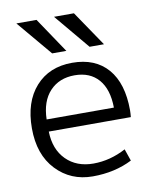

<svg xmlns="http://www.w3.org/2000/svg" viewBox="-86 -822 723 898"><g transform="rotate(-10 276.0 -373.5)"><path d="M506.8 -264.6Q506.8 -252 504.9 -232.4H115.2Q117.2 -147.5 166.5 -98.1Q215.8 -48.8 295.4 -48.8Q375 -48.8 450.2 -88.9L469.7 -32.2Q386.7 9.8 282.2 9.8Q177.7 9.8 108.9 -63Q40 -135.7 40 -260.7Q40 -385.7 104.5 -458Q168.9 -530.3 278.3 -530.3Q387.7 -530.3 447.3 -461.4Q506.8 -392.6 506.8 -264.6ZM53.7 -756.8H149.4L261.7 -589.8H194.3ZM115.2 -290H434.6Q433.6 -377 393.1 -423.8Q352.5 -470.7 279.3 -470.7Q206.1 -470.7 161.6 -423.3Q117.2 -376 115.2 -290ZM232.4 -756.8H327.1L440.4 -589.8H372.1Z"/></g></svg>

Font: GenEi M Gothic v2 Regular
Style: Regular
Weight: 400
Version: Version 2.0